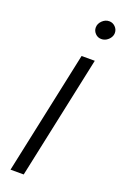

<svg xmlns="http://www.w3.org/2000/svg" viewBox="-175 -975 655 1025"><g transform="rotate(20 153.0 -462.5)"><path d="M32 0 181 -700H256L107 0ZM248 -821Q228 -821 214 -835.5Q200 -850 200 -869Q200 -891 217.5 -908Q235 -925 257 -925Q277 -925 291.5 -910.5Q306 -896 306 -876Q306 -862 298 -849.5Q290 -837 277 -829Q264 -821 248 -821Z"/></g></svg>

Font: Red Hat Text
Style: Italic
Weight: 400
Italic angle: -12°
Designer: Pentagram, MCKL
Foundry: Pentagram, MCKL
Version: Version 1.023